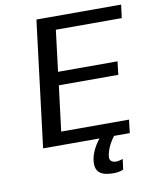

<svg xmlns="http://www.w3.org/2000/svg" viewBox="-91 -718 782 973"><g transform="rotate(-10 300.0 -231.5)"><path d="M414 186C433 186 451 183 465 176L472 123C456 128 445 130 440 130C414 130 402 119 405 97C409 66 424 33 449 0H530L538 -68H189L218 -301H524L532 -369H226L252 -581H591L600 -649H164L84 0H374C345 37 329 73 325 106C318 166 352 186 414 186Z"/></g></svg>

Font: Gamestation Text
Style: Italic
Weight: 400
Designer: Jonas Hecksher
Foundry: Jonas Hecksher, Playtypeª, e-types AS
Version: Version 1.003